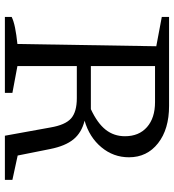

<svg xmlns="http://www.w3.org/2000/svg" viewBox="16 -710 695 766"><g transform="rotate(90 363.0 -327.5)"><path d="M601 -51 698 -30V0H522L489 -182Q479 -241 453 -264Q427 -287 372 -287H207V-343H416Q472 -369 498 -402Q524 -435 524 -479Q524 -535 487.5 -567Q451 -599 388 -599H244V-50L351 -30V0H48V-27Q64 -35 91 -40.5Q118 -46 156 -50L165 -604L48 -626V-655H403Q496 -655 552 -611Q608 -567 608 -495Q608 -433 568 -385Q528 -337 462 -318Q510 -306 536.5 -273.5Q563 -241 575 -181Z"/></g></svg>

Font: Piazzolla Thin
Style: Regular
Weight: 400
Version: Version 2.001